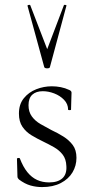

<svg xmlns="http://www.w3.org/2000/svg" viewBox="-20 -750 378 781"><path d="M96 -322Q96 -295 109.5 -276.5Q123 -258 144.5 -245.5Q166 -233 189 -221Q215 -209 238 -194.5Q261 -180 276 -160Q291 -140 291 -108Q291 -76 275 -49Q259 -22 227.5 -5.5Q196 11 151 11Q127 11 104 4.5Q81 -2 57 -20Q55 -22 53 -25Q51 -28 51 -32L49 -104Q49 -107 54.5 -107.5Q60 -108 61 -105Q74 -71 91.5 -49.5Q109 -28 131 -18Q153 -8 180 -8Q215 -8 233.5 -24.5Q252 -41 250 -74Q249 -103 235 -121Q221 -139 200 -151Q179 -163 156 -174Q131 -186 108.5 -199.5Q86 -213 71.5 -234Q57 -255 57 -288Q57 -326 77 -350.5Q97 -375 127.5 -387Q158 -399 191 -399Q209 -399 227 -395.5Q245 -392 262 -384Q271 -380 271 -373Q271 -358 270 -341Q269 -324 269 -304Q269 -302 263 -302Q257 -302 257 -304Q257 -327 240.5 -344Q224 -361 200.5 -370Q177 -379 154 -379Q127 -379 111.5 -365Q96 -351 96 -322ZM92 -726Q91 -729 96.5 -730Q102 -731 103 -729L172 -550L240 -729Q241 -731 246.5 -730Q252 -729 250 -726L183 -477Q182 -472 172 -472Q162 -472 160 -477Z"/></svg>

Font: Cormorant Light Light
Style: Regular
Weight: 300
Version: Version 4.000